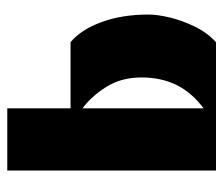

<svg xmlns="http://www.w3.org/2000/svg" viewBox="-63 -377 614 528"><g transform="rotate(90 244.0 -113.0)"><path d="M278 174V0H96Q62 -28 41 -84.5Q20 -141 20 -214Q20 -239 28 -272.5Q36 -306 52.5 -340.5Q69 -375 96 -400H449V174ZM278 -33V-366Q234 -333 213.5 -291Q193 -249 193 -195Q193 -139 219.5 -97.5Q246 -56 278 -33Z"/></g></svg>

Font: Tac One
Style: Regular
Weight: 400
Designer: Oluseyi Olusanya, David Udoh, Eyiyemi Adegbite, Mirko Velimirović
Version: Version 1.003; ttfautohint (v1.8.4.7-5d5b)